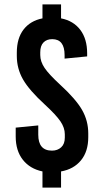

<svg xmlns="http://www.w3.org/2000/svg" viewBox="-20 -779 470 868"><path d="M256 -759V-696Q312 -685 343 -644Q374 -603 374 -538V-524L272 -514V-530Q272 -602 216 -602Q191 -602 176.5 -587Q162 -572 162 -543V-530Q162 -501 181.5 -472Q201 -443 252 -396Q323 -331 351 -282Q379 -233 379 -176V-159Q379 -94 346 -54Q313 -14 256 -4V69H172V-4Q115 -16 83 -57Q51 -98 51 -162V-202L153 -212V-170Q153 -98 215 -98Q240 -98 256.5 -113Q273 -128 273 -157V-172Q273 -201 253.5 -230Q234 -259 183 -306Q112 -371 84 -420Q56 -469 56 -526V-541Q56 -606 86.5 -645.5Q117 -685 172 -696V-759Z"/></svg>

Font: Bebas Kai
Style: Regular
Weight: 400
Designer: Ryoichi Tsunekawa
Foundry: Dharma Type
Version: Version 1.001;PS 001.001;hotconv 1.0.70;makeotf.lib2.5.58329